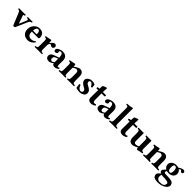

<svg xmlns="http://www.w3.org/2000/svg" viewBox="555 -2795 5131 5131"><g transform="rotate(45 3120.0 -230.0)"><path d="M341.8 -401.9Q333.5 -410.2 338.9 -429.7Q340.3 -434.1 341.8 -436Q416 -434.1 453.1 -434.1Q476.6 -434.1 519 -436Q527.3 -427.7 522.5 -408.7Q521 -404.3 519 -401.9Q472.7 -397.5 450.7 -360.4Q443.8 -348.6 433.6 -324.2L295.9 -11.2Q285.2 11.2 256.8 12.2Q230 10.7 221.2 -8.8L90.3 -325.2Q70.8 -373 62 -381.8Q45.9 -397.5 9.8 -401.9Q1.5 -410.2 6.8 -429.7Q8.3 -434.1 9.8 -436Q84 -434.1 132.8 -434.1Q185.5 -434.1 258.8 -436Q267.1 -427.7 262.2 -408.7Q260.7 -404.3 258.8 -401.9Q214.4 -397.9 213.4 -380.4Q213.4 -371.6 228 -331.1L291 -152.8Q295.9 -138.7 300.3 -146Q301.3 -147.5 301.8 -147.9L380.9 -331.1Q401.9 -379.4 382.3 -392.1Q369.6 -399.4 341.8 -401.9Z M695.8 -274.9H832Q834 -277.8 834 -295.9Q834 -379.4 787.6 -398.4Q778.3 -401.9 770 -401.9Q746.6 -401.9 723.6 -377.9Q719.2 -372.6 715.8 -368.2Q697.8 -339.8 695.8 -274.9ZM949.7 -128.9Q962.9 -125 964.8 -98.1Q886.7 6.3 777.8 9.8Q679.7 9.3 625 -40Q564 -95.2 561 -190.4Q561 -194.8 561 -198.2Q561 -320.8 647.5 -393.1Q708.5 -443.8 780.8 -443.8Q950.7 -443.8 960.4 -284.7Q960.9 -274.9 960.9 -266.1Q958.5 -236.3 932.1 -234.9H691.9Q691.9 -232.4 691.4 -228.5Q690.9 -222.2 690.9 -219.2Q690.9 -88.4 797.9 -77.1Q807.1 -76.2 816.9 -76.2Q897.9 -76.7 949.7 -128.9Z M1235.8 -268.1V-122.1Q1235.8 -57.1 1252.4 -43.9Q1265.1 -34.7 1307.6 -32.2Q1315.9 -23.9 1311 -4.4Q1309.6 0 1307.6 2Q1221.2 0 1170.9 0Q1117.7 0 1034.7 2H1033.7Q1025.4 -6.3 1030.8 -25.4Q1032.2 -29.8 1033.7 -32.2Q1082 -36.1 1092.8 -47.9Q1106 -64 1106 -122.1V-309.1Q1106 -357.4 1087.9 -368.7Q1074.2 -376.5 1041 -379.9Q1035.6 -397.5 1038.6 -411.1Q1097.7 -417 1204.6 -443.8Q1225.1 -442.9 1228 -426.8Q1228 -425.8 1234.9 -348.1H1238.8Q1306.2 -443.4 1357.9 -443.8Q1396 -443.8 1416 -411.6Q1423.3 -398.9 1423.8 -388.2Q1423.8 -343.3 1390.6 -322.8Q1378.4 -315.9 1366.2 -315.4Q1334.5 -315.9 1317.9 -332Q1296.4 -350.1 1291.5 -351.1Q1276.4 -350.1 1259.8 -334Q1236.3 -309.6 1235.8 -268.1Z M1706.1 -48.3 1699.7 -47.9Q1645.5 -4.9 1596.2 7.3Q1586.4 9.8 1579.6 9.8Q1455.6 8.3 1454.6 -95.2Q1454.6 -160.2 1530.8 -197.8Q1564.5 -214.4 1633.8 -235.8L1700.7 -256.8Q1700.7 -382.3 1649.4 -398.4Q1638.2 -401.9 1623.5 -401.9Q1585 -400.9 1581.5 -379.4Q1581.5 -365.7 1585.9 -332Q1585.9 -304.7 1553.2 -291.5Q1539.1 -286.1 1523.9 -285.6Q1473.1 -287.1 1472.2 -336.4Q1472.2 -388.2 1552.2 -421.9Q1605.5 -443.8 1657.7 -443.8Q1827.6 -441.4 1828.6 -271L1826.7 -127Q1826.7 -68.4 1845.2 -61.5Q1850.1 -60.1 1854.5 -60.1Q1878.9 -60.5 1896.5 -74.2Q1914.1 -58.1 1914.6 -45.9Q1854.5 9.8 1783.7 9.8Q1716.3 8.8 1706.1 -48.3ZM1700.7 -217.8 1648.4 -201.2Q1585.4 -180.7 1577.1 -140.1Q1574.7 -128.4 1574.7 -109.9Q1574.7 -56.2 1622.6 -50.8Q1627.9 -50.3 1632.8 -49.8Q1656.7 -50.8 1700.7 -85.9Z M2144.5 -122.1Q2144.5 -53.2 2160.6 -41Q2170.4 -34.7 2196.3 -32.2Q2204.6 -23.9 2199.7 -4.4Q2198.2 0 2196.3 2Q2109.9 0 2079.6 0Q2026.4 0 1943.4 2H1942.4Q1934.1 -6.3 1939.5 -25.4Q1940.9 -29.8 1942.4 -32.2Q1990.7 -36.1 2001.5 -47.9Q2014.6 -64 2014.6 -122.1V-309.1Q2014.6 -356.4 1997.1 -368.2Q1983.9 -376 1949.7 -378.9Q1944.3 -397 1947.3 -411.1Q2032.2 -422.4 2113.3 -443.8Q2134.3 -442.4 2136.7 -426.8Q2136.7 -425.3 2143.1 -362.3Q2262.2 -443.4 2309.6 -443.8Q2441.9 -441.9 2442.4 -284.2V-127.9Q2442.4 -59.1 2464.4 -43.9Q2479.5 -34.2 2519.5 -32.2Q2527.8 -23.9 2522.9 -4.4Q2521.5 0 2519.5 2Q2433.1 0 2377.4 0Q2337.9 0 2255.4 2Q2247.1 -6.3 2252.4 -25.4Q2253.9 -29.8 2255.4 -32.2Q2291.5 -34.7 2302.2 -54.2Q2312.5 -75.2 2312.5 -127.9V-294.9Q2311 -369.1 2242.7 -370.1Q2211.9 -369.1 2144.5 -323.2V-321.3Z M2580.1 -146Q2602.5 -151.4 2620.1 -147.9Q2643.1 -66.9 2697.8 -38.6Q2715.8 -28.8 2734.4 -28.8Q2771 -28.8 2787.1 -55.2Q2793 -65.9 2793.5 -78.1Q2793.5 -129.4 2748 -153.3Q2744.6 -155.3 2742.2 -155.8Q2685.1 -181.2 2636.7 -228.5Q2630.9 -234.4 2626.5 -238.8Q2595.7 -273.4 2595.2 -314Q2596.2 -357.4 2629.4 -392.1Q2681.6 -443.4 2764.2 -443.8Q2821.3 -443.8 2873.5 -420.9Q2875.5 -419.9 2876.5 -419.9Q2889.2 -373 2889.2 -314Q2875 -305.2 2850.1 -309.1Q2809.1 -397.9 2756.3 -401.9Q2721.2 -401.9 2710.4 -373.5Q2708 -366.2 2708 -359.9Q2709.5 -305.7 2762.2 -282.2Q2839.8 -248 2878.4 -205.1Q2908.7 -169.9 2909.2 -119.1Q2909.2 -45.4 2827.6 -9.3Q2784.2 9.8 2736.3 9.8Q2662.1 9.3 2597.2 -12.2Q2587.4 -55.2 2580.1 -146Z M3022 -434.1H3049.8Q3049.8 -534.7 3061 -549.8Q3064.9 -555.2 3104.5 -568.4Q3110.4 -570.3 3113.8 -572.3Q3152.8 -588.4 3174.3 -589.8Q3181.2 -587.9 3182.1 -581.1Q3182.1 -579.1 3176.8 -467.8L3175.8 -434.1H3293Q3299.8 -432.6 3300.8 -428.2V-397Q3299.3 -384.8 3276.9 -383.8H3175.8Q3175.8 -325.2 3176.8 -213.9Q3177.2 -147.5 3176.8 -127Q3181.6 -64.5 3221.2 -60.1Q3259.8 -60.5 3277.8 -74.2Q3295.4 -58.1 3295.9 -45.9Q3272.5 -12.7 3209 3.4Q3183.1 9.8 3160.2 9.8Q3109.9 8.3 3077.1 -18.1Q3047.4 -44.4 3046.9 -105Q3046.9 -252.9 3049.8 -383.8H2984.9Q2980.5 -385.7 2980 -390.1V-418.9Q2997.6 -433.6 3022 -434.1Z M3612.3 -48.3 3606 -47.9Q3551.8 -4.9 3502.4 7.3Q3492.7 9.8 3485.8 9.8Q3361.8 8.3 3360.8 -95.2Q3360.8 -160.2 3437 -197.8Q3470.7 -214.4 3540 -235.8L3606.9 -256.8Q3606.9 -382.3 3555.7 -398.4Q3544.4 -401.9 3529.8 -401.9Q3491.2 -400.9 3487.8 -379.4Q3487.8 -365.7 3492.2 -332Q3492.2 -304.7 3459.5 -291.5Q3445.3 -286.1 3430.2 -285.6Q3379.4 -287.1 3378.4 -336.4Q3378.4 -388.2 3458.5 -421.9Q3511.7 -443.8 3564 -443.8Q3733.9 -441.4 3734.9 -271L3732.9 -127Q3732.9 -68.4 3751.5 -61.5Q3756.3 -60.1 3760.7 -60.1Q3785.2 -60.5 3802.7 -74.2Q3820.3 -58.1 3820.8 -45.9Q3760.7 9.8 3689.9 9.8Q3622.6 8.8 3612.3 -48.3ZM3606.9 -217.8 3554.7 -201.2Q3491.7 -180.7 3483.4 -140.1Q3481 -128.4 3481 -109.9Q3481 -56.2 3528.8 -50.8Q3534.2 -50.3 3539.1 -49.8Q3563 -50.8 3606.9 -85.9Z M3922.9 -127V-564.9Q3922.9 -616.7 3911.1 -627.4Q3899.9 -636.2 3855 -640.1Q3848.1 -654.3 3851.6 -671.9Q3975.1 -677.2 4039.6 -698.2Q4054.2 -696.8 4055.7 -685.1Q4055.7 -683.1 4052.7 -583V-127Q4052.7 -59.6 4074.7 -43.9Q4089.8 -34.2 4129.9 -32.2Q4138.2 -23.9 4132.8 -4.4Q4131.3 0 4129.9 2Q4043.5 0 3987.8 0Q3929.2 0 3845.7 2Q3837.4 -6.3 3842.3 -25.4Q3843.8 -29.8 3845.7 -32.2Q3896.5 -34.7 3909.7 -52.7Q3922.9 -72.3 3922.9 -127Z M4210.4 -434.1H4238.3Q4238.3 -534.7 4249.5 -549.8Q4253.4 -555.2 4293 -568.4Q4298.8 -570.3 4302.2 -572.3Q4341.3 -588.4 4362.8 -589.8Q4369.6 -587.9 4370.6 -581.1Q4370.6 -579.1 4365.2 -467.8L4364.3 -434.1H4481.4Q4488.3 -432.6 4489.3 -428.2V-397Q4487.8 -384.8 4465.3 -383.8H4364.3Q4364.3 -325.2 4365.2 -213.9Q4365.7 -147.5 4365.2 -127Q4370.1 -64.5 4409.7 -60.1Q4448.2 -60.5 4466.3 -74.2Q4483.9 -58.1 4484.4 -45.9Q4460.9 -12.7 4397.5 3.4Q4371.6 9.8 4348.6 9.8Q4298.3 8.3 4265.6 -18.1Q4235.8 -44.4 4235.4 -105Q4235.4 -252.9 4238.3 -383.8H4173.3Q4168.9 -385.7 4168.5 -390.1V-418.9Q4186 -433.6 4210.4 -434.1Z M5015.1 -132.8Q5015.1 -80.1 5036.1 -66.9Q5050.8 -58.1 5080.6 -55.2Q5085.9 -37.1 5082.5 -22.9Q4997.6 -11.7 4916.5 9.8Q4895.5 8.3 4893.6 -6.8Q4893.6 -8.3 4888.7 -50.8Q4791 3.9 4731 9.8Q4726.1 10.3 4722.2 9.8Q4594.7 7.8 4594.2 -149.9V-306.2Q4594.2 -380.9 4565.4 -395Q4552.2 -400.9 4527.3 -401.9Q4519 -410.2 4523.9 -429.7Q4525.4 -434.1 4527.3 -436Q4613.8 -434.1 4659.2 -434.1Q4681.2 -434.1 4716.3 -436Q4726.1 -424.8 4726.6 -401.9Q4726.6 -393.6 4725.6 -384.3Q4724.1 -358.9 4724.6 -306.2V-139.2Q4724.6 -76.2 4762.2 -66.9Q4774.4 -64.5 4794.4 -64Q4843.3 -64.9 4886.2 -90.8Q4885.3 -107.4 4885.3 -120.6V-306.2Q4885.3 -375.5 4863.8 -390.6Q4850.6 -398.9 4818.4 -401.9Q4810.1 -410.2 4814.9 -429.7Q4816.4 -434.1 4818.4 -436Q4904.8 -434.1 4950.2 -434.1Q4970.7 -434.1 5007.3 -436Q5017.1 -424.8 5017.6 -401.9Q5017.6 -393.6 5016.6 -384.3Q5015.1 -358.9 5015.1 -306.2Z M5331.1 -122.1Q5331.1 -53.2 5347.2 -41Q5356.9 -34.7 5382.8 -32.2Q5391.1 -23.9 5386.2 -4.4Q5384.8 0 5382.8 2Q5296.4 0 5266.1 0Q5212.9 0 5129.9 2H5128.9Q5120.6 -6.3 5126 -25.4Q5127.4 -29.8 5128.9 -32.2Q5177.2 -36.1 5188 -47.9Q5201.2 -64 5201.2 -122.1V-309.1Q5201.2 -356.4 5183.6 -368.2Q5170.4 -376 5136.2 -378.9Q5130.9 -397 5133.8 -411.1Q5218.8 -422.4 5299.8 -443.8Q5320.8 -442.4 5323.2 -426.8Q5323.2 -425.3 5329.6 -362.3Q5448.7 -443.4 5496.1 -443.8Q5628.4 -441.9 5628.9 -284.2V-127.9Q5628.9 -59.1 5650.9 -43.9Q5666 -34.2 5706.1 -32.2Q5714.4 -23.9 5709.5 -4.4Q5708 0 5706.1 2Q5619.6 0 5564 0Q5524.4 0 5441.9 2Q5433.6 -6.3 5439 -25.4Q5440.4 -29.8 5441.9 -32.2Q5478 -34.7 5488.8 -54.2Q5499 -75.2 5499 -127.9V-294.9Q5497.6 -369.1 5429.2 -370.1Q5398.4 -369.1 5331.1 -323.2V-321.3Z M6008.8 -288.1Q6005.4 -403.3 5941.9 -405.8Q5898.4 -405.8 5888.2 -353Q5884.8 -332.5 5884.8 -305.2Q5886.2 -181.6 5954.6 -180.2Q5992.2 -180.2 6003.4 -227.5Q6008.8 -252.4 6008.8 -288.1ZM5893.6 24.9Q5864.3 24.4 5849.6 19Q5838.4 40.5 5838.9 96.2Q5838.9 147.5 5885.3 177.7Q5914.6 195.8 5949.7 195.8Q6034.7 195.3 6069.8 176.3Q6112.3 152.3 6118.2 93.8Q6118.7 86.9 6118.7 81.1Q6117.7 24.9 5893.6 24.9ZM6185.5 -394Q6156.2 -394 6141.6 -421.9Q6139.6 -425.8 6138.7 -428.2Q6131.8 -439.5 6119.6 -439.9Q6105 -439.9 6077.1 -419.4Q6071.3 -415 6068.8 -412.1Q6130.4 -360.4 6130.9 -291Q6129.9 -228 6081.5 -185.1Q6032.2 -142.6 5949.7 -142.1Q5898.9 -142.6 5876.5 -152.8Q5875 -149.9 5872.1 -143.6Q5862.3 -122.6 5861.8 -110.8Q5862.8 -69.3 5906.7 -68.8Q6082 -68.8 6152.3 -43.9Q6163.6 -40 6169.9 -36.1Q6216.8 0 6219.7 55.2Q6219.7 135.7 6118.2 190.4Q6029.3 237.8 5921.9 237.8Q5815.9 237.3 5768.6 205.1Q5731 175.3 5730 106Q5730 86.9 5771 43.9Q5794.9 19.5 5816.9 5.9Q5788.1 -4.4 5775.9 -22Q5763.2 -42.5 5762.7 -67.9Q5762.7 -91.3 5823.7 -150.9Q5833.5 -160.6 5841.8 -167.5Q5784.7 -198.7 5768.6 -263.7Q5764.6 -280.3 5764.6 -295.9Q5765.6 -367.7 5832.5 -412.1Q5882.3 -443.8 5950.7 -443.8Q6013.2 -443.4 6034.7 -432.1Q6081.1 -473.6 6138.2 -487.3Q6153.3 -490.7 6165.5 -491.2Q6204.6 -491.2 6224.1 -460.4Q6229.5 -450.7 6230 -442.9Q6226.1 -395.5 6185.5 -394Z"/></g></svg>

Font: Linux Libertine O
Style: Bold
Weight: 700
Designer: Philipp H. Poll
Foundry: Philipp H. Poll
Version: Version 5.0.0